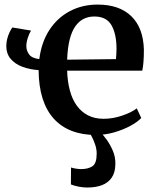

<svg xmlns="http://www.w3.org/2000/svg" viewBox="-20 -578 676 838"><path d="M397.5 11Q339 11 293 -6.8Q247 -24.5 214.8 -60Q182.5 -95.5 165.8 -148.5Q149 -201.5 148.5 -272Q109 -274.5 77 -286.8Q45 -299 26.2 -321.5Q7.5 -344 7.5 -377Q7.5 -393 11.5 -408.5Q15.5 -424 21.8 -437.2Q28 -450.5 34 -458L115.5 -444.5Q108 -433 101.5 -413.2Q95 -393.5 95 -376.5Q95 -357 107 -340.5Q119 -324 151.5 -320Q161 -394.5 196 -447.8Q231 -501 285.2 -529.5Q339.5 -558 406 -558Q501 -558 553.2 -507.2Q605.5 -456.5 608 -361.5Q608 -330.5 606.2 -308.2Q604.5 -286 601 -269.5H273Q274.5 -222.5 284.8 -183.8Q295 -145 315 -117.2Q335 -89.5 364.2 -74.5Q393.5 -59.5 432.5 -59.5Q472.5 -59.5 513.5 -73.5Q554.5 -87.5 577 -105L596.5 -63Q579.5 -45 548.2 -28.2Q517 -11.5 478 -0.2Q439 11 397.5 11ZM273 -317.5 486 -320Q487 -330 487.8 -342.2Q488.5 -354.5 488.5 -365Q488.5 -429 466.8 -467.5Q445 -506 392 -506Q366.5 -506 345.5 -495.8Q324.5 -485.5 308.8 -463.2Q293 -441 284 -405Q275 -369 273 -317.5ZM360.5 240.5Q342.5 240.5 322.5 236.5Q302.5 232.5 289.5 227L290 153Q300 156.5 313 158.2Q326 160 333.5 160Q364.5 160 383.2 147.8Q402 135.5 402 92.5Q402 74 396 55.2Q390 36.5 382.2 21.5Q374.5 6.5 368.5 -1.5L399.5 -6L417.5 -1.5Q428.5 8.5 444.2 29.8Q460 51 472.2 79.2Q484.5 107.5 483.5 139Q483 175 467.5 197.5Q452 220 424.8 230.2Q397.5 240.5 360.5 240.5Z"/></svg>

Font: Merriweather 48pt SemiBold
Style: Regular
Weight: 600
Version: Version 2.100